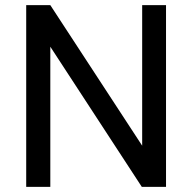

<svg xmlns="http://www.w3.org/2000/svg" viewBox="-20 -731 753 751"><path d="M536.1 -710.9V-161.1L176.8 -710.9H82.5V0H176.8V-548.3L534.7 0H629.4V-710.9Z"/></svg>

Font: Vazirmatn
Style: Regular
Weight: 400
Designer: Saber Rastikerdar
Foundry: Saber Rastikerdar
Version: Version 33.003